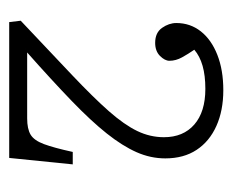

<svg xmlns="http://www.w3.org/2000/svg" viewBox="-64 -815 505 417"><g transform="rotate(90 188.5 -606.5)"><path d="M28 -374 25 -399Q95 -465 143.5 -511Q192 -557 221.5 -590.5Q251 -624 264.5 -652Q278 -680 278 -710Q278 -752 250.5 -776Q223 -800 173 -800Q144 -800 123 -794Q102 -788 88 -776Q97 -763 104.5 -749.5Q112 -736 112 -722Q112 -712 101.5 -701.5Q91 -691 73 -691Q51 -691 40.5 -706Q30 -721 30 -737Q30 -767 48 -790Q66 -813 99 -826Q132 -839 176 -839Q220 -839 253.5 -824Q287 -809 305.5 -781Q324 -753 324 -713Q324 -681 310.5 -650.5Q297 -620 270 -586Q243 -552 199.5 -510Q156 -468 94 -413H237Q260 -413 272.5 -420.5Q285 -428 293 -449.5Q301 -471 310 -512H337L323 -374Z"/></g></svg>

Font: Literata ExtraLight
Style: Regular
Weight: 250
Designer: Latin by Veronika Burian and Jose Scaglione. Greek by Irene Vlachou. Cyrillic by Vera Evstafieva.
Foundry: TypeTogether
Version: Version 3.103;gftools[0.9.29]